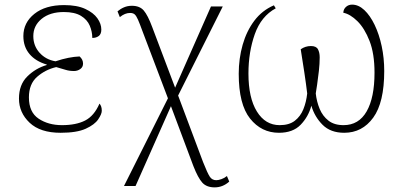

<svg xmlns="http://www.w3.org/2000/svg" viewBox="-20 -564 1749 830"><path d="M242 10Q154 10 108 -33.5Q62 -77 62 -138Q62 -198 98 -233.5Q134 -269 182 -283V-285Q134 -299 107.5 -330.5Q81 -362 81 -408Q81 -466 128.5 -504Q176 -542 257 -542Q313 -542 348.5 -525.5Q384 -509 401 -485Q418 -461 418 -436Q418 -417 407 -408.5Q396 -400 379 -400Q379 -427 368 -453Q357 -479 330 -495.5Q303 -512 256 -512Q196 -512 160 -482.5Q124 -453 124 -408Q124 -366 151 -336Q178 -306 220 -299Q250 -309 275.5 -314Q301 -319 324 -320Q339 -307 339 -289Q339 -274 327 -265.5Q315 -257 300 -257Q280 -257 264 -262Q248 -267 223 -274Q176 -263 140.5 -232Q105 -201 105 -143Q105 -79 147 -51Q189 -23 248 -23Q309 -23 348 -43Q387 -63 410 -116Q414 -112 417 -104.5Q420 -97 420 -85Q420 -71 404.5 -48Q389 -25 350.5 -7.5Q312 10 242 10Z M516 240 706 -139 596 -429Q584 -462 576.5 -479Q569 -496 562 -502Q555 -508 542 -508Q520 -508 498 -490L488 -515Q501 -526 516.5 -532.5Q532 -539 550 -539Q584 -539 601.5 -518.5Q619 -498 638 -447L737 -185L892 -536H943L750 -151L858 137Q877 185 887 200Q897 215 915 215Q924 215 937 210.5Q950 206 961 197L971 221Q943 246 908 246Q873 246 854.5 225.5Q836 205 816 154L719 -105L566 240Z M1186 10Q1110 10 1061 -51.5Q1012 -113 1012 -245Q1012 -311 1029 -370.5Q1046 -430 1079.5 -474.5Q1113 -519 1164 -541L1172 -528Q1109 -494 1081.5 -416.5Q1054 -339 1054 -246Q1054 -141 1090.5 -82Q1127 -23 1189 -23Q1230 -23 1254.5 -42Q1279 -61 1291.5 -92Q1304 -123 1308 -160Q1303 -202 1295.5 -251.5Q1288 -301 1280 -351Q1300 -365 1324 -365Q1347 -365 1354.5 -351Q1362 -337 1362 -316Q1362 -289 1358.5 -257.5Q1355 -226 1351 -199Q1347 -172 1345 -160Q1349 -124 1362 -93Q1375 -62 1400 -42.5Q1425 -23 1465 -23Q1531 -23 1565 -82.5Q1599 -142 1599 -250Q1599 -332 1577.5 -387Q1556 -442 1525 -472.5Q1494 -503 1464 -509Q1465 -525 1476 -534.5Q1487 -544 1502 -544Q1530 -544 1555 -520.5Q1580 -497 1599.5 -456.5Q1619 -416 1630 -364.5Q1641 -313 1641 -257Q1641 -121 1593.5 -55.5Q1546 10 1468 10Q1409 10 1374.5 -24.5Q1340 -59 1326 -107Q1313 -59 1279.5 -24.5Q1246 10 1186 10Z"/></svg>

Font: Noto Serif ExtraLight
Style: Regular
Weight: 200
Designer: Monotype Design Team
Foundry: Monotype Imaging Inc.
Version: Version 2.015; ttfautohint (v1.8.4.7-5d5b)